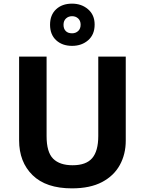

<svg xmlns="http://www.w3.org/2000/svg" viewBox="-20 -1025 796 1055"><path d="M671 -252Q671 -178 638.5 -118.5Q606 -59 540.5 -24.5Q475 10 375 10Q233 10 159 -62.5Q85 -135 85 -254V-714H236V-277Q236 -189 272 -153Q308 -117 379 -117Q453 -117 486.5 -156Q520 -195 520 -278V-714H671ZM376.1 -773Q322 -773 288.5 -804Q255 -835 255 -889Q255 -943 288.3 -974Q321.5 -1005 375.9 -1005Q428 -1005 464 -974Q500 -943 500 -890.1Q500 -835 464.5 -804Q429 -773 376.1 -773ZM376 -842Q396 -842 409.5 -854.6Q423 -867.2 423 -889.1Q423 -911 409.6 -923.5Q396.2 -936 376.1 -936Q356 -936 342.5 -923.4Q329 -910.8 329 -888.9Q329 -867 341.2 -854.5Q353.3 -842 376 -842Z"/></svg>

Font: Noto Sans Balinese
Style: Regular
Weight: 400
Designer: Aditya Bayu, David Williams
Foundry: David Williams
Version: Version 2.003